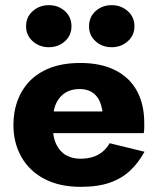

<svg xmlns="http://www.w3.org/2000/svg" viewBox="-20 -714 613 744"><path d="M117 -198H537Q539 -210 539 -220.5Q539 -231 539 -237Q539 -310 510.5 -362Q482 -414 426.5 -442Q371 -470 291 -470Q216 -470 162.5 -446Q109 -422 77.5 -379Q46 -336 36 -279Q34 -267 33 -255Q32 -243 32 -230Q32 -161 62.5 -106.5Q93 -52 151.5 -21Q210 10 293 10Q360 10 406.5 -6.5Q453 -23 485 -53.5Q517 -84 540 -126L405 -159Q394 -140 378 -126.5Q362 -113 340.5 -106Q319 -99 291 -99Q261 -99 237 -112Q213 -125 198.5 -154Q184 -183 184 -230L186 -254Q186 -291 199 -316.5Q212 -342 234.5 -355.5Q257 -369 288 -369Q315 -369 333.5 -358.5Q352 -348 362.5 -329Q373 -310 377 -282H117ZM325 -612Q325 -577 350.5 -554Q376 -531 413 -531Q449 -531 475 -554Q501 -577 501 -612Q501 -648 475 -671Q449 -694 413 -694Q376 -694 350.5 -671Q325 -648 325 -612ZM81 -612Q81 -577 107 -554Q133 -531 169 -531Q206 -531 231.5 -554Q257 -577 257 -612Q257 -648 231.5 -671Q206 -694 169 -694Q133 -694 107 -671Q81 -648 81 -612Z"/></svg>

Font: Glinicke Jost Bold
Style: Bold
Weight: 700
Version: Version 3.710